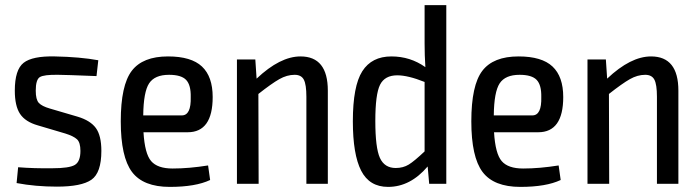

<svg xmlns="http://www.w3.org/2000/svg" viewBox="-20 -720 2734 752"><path d="M195 -499Q294 -497 365 -484L358 -422Q233 -427 208 -427Q152 -428 136 -418Q120 -408 120 -365Q120 -330 132 -317Q144 -304 175 -295L284 -263Q334 -248 355.5 -218.5Q377 -189 377 -129Q377 -43 338 -16Q299 11 203 11Q119 11 45 -3L51 -65Q113 -60 185 -61Q251 -61 273 -74Q295 -87 295 -129Q295 -162 281.5 -174.5Q268 -187 236 -197L128 -229Q79 -243 58.5 -274Q38 -305 38 -365Q38 -447 72.5 -474Q107 -501 195 -499Z M656 -60Q720 -60 795 -72L803 -15Q746 12 645 12Q541 12 497 -46.5Q453 -105 453 -245Q453 -386 496 -442.5Q539 -499 638 -499Q729 -499 771 -459.5Q813 -420 813 -340Q813 -202 715 -202H542Q547 -118 572 -89Q597 -60 656 -60ZM642 -427Q586 -427 564 -393.5Q542 -360 541 -268H692Q729 -268 727 -340Q728 -387 709 -407Q690 -427 642 -427Z M1157 -499Q1264 -499 1264 -365V0H1180V-341Q1180 -389 1170 -408Q1160 -427 1134 -427Q1104 -427 1074 -410Q1044 -393 992 -352L993 0H908V-487H980L985 -412Q1077 -499 1157 -499Z M1728 -700V0H1661L1655 -68Q1587 12 1500 12Q1427 12 1394.5 -51.5Q1362 -115 1362 -245Q1362 -383 1399 -441Q1436 -499 1513 -499Q1587 -499 1646 -457Q1643 -504 1643 -550V-700ZM1530 -62Q1559 -62 1581 -75.5Q1603 -89 1643 -127V-399Q1578 -425 1536 -425Q1487 -425 1468.5 -388Q1450 -351 1450 -246Q1450 -141 1468 -101.5Q1486 -62 1530 -62Z M2029 -60Q2093 -60 2168 -72L2176 -15Q2119 12 2018 12Q1914 12 1870 -46.5Q1826 -105 1826 -245Q1826 -386 1869 -442.5Q1912 -499 2011 -499Q2102 -499 2144 -459.5Q2186 -420 2186 -340Q2186 -202 2088 -202H1915Q1920 -118 1945 -89Q1970 -60 2029 -60ZM2015 -427Q1959 -427 1937 -393.5Q1915 -360 1914 -268H2065Q2102 -268 2100 -340Q2101 -387 2082 -407Q2063 -427 2015 -427Z M2530 -499Q2637 -499 2637 -365V0H2553V-341Q2553 -389 2543 -408Q2533 -427 2507 -427Q2477 -427 2447 -410Q2417 -393 2365 -352L2366 0H2281V-487H2353L2358 -412Q2450 -499 2530 -499Z"/></svg>

Font: exo2condensed_r
Style: Regular
Weight: 400
Width: 3
Designer: Natanael Gama
Version: Version 1.001;PS 001.001;hotconv 1.0.70;makeotf.lib2.5.58329